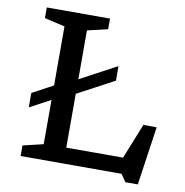

<svg xmlns="http://www.w3.org/2000/svg" viewBox="-82 -782 863 896"><g transform="rotate(10 349.5 -334.0)"><path d="M192 -297.5 66 -230V-298.5L192 -366L240 -383L445 -492.5V-423.5L240 -314ZM629.5 35.5H570.5L546 0H209.5V-75.5H564L524 -35.5L607 -242.5L670 -242ZM271 -631V0H68V-50L164.5 -73V-631L68 -653.5V-704H367.5V-653.5Z"/></g></svg>

Font: Newsreader 7pt
Style: Regular
Weight: 400
Designer: Hugues Gentile
Foundry: Production Type
Version: Version 1.003